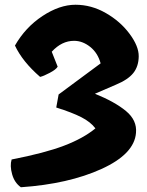

<svg xmlns="http://www.w3.org/2000/svg" viewBox="-20 -787 619 809"><path d="M292 -615Q240 -615 198 -569L223 -506Q216 -494 189.5 -480Q163 -466 149 -463Q75 -527 43 -595Q87 -672 159 -719.5Q231 -767 298 -767Q365 -767 426 -732Q487 -697 526 -644.5Q565 -592 564.5 -549.5Q564 -507 541.5 -479Q519 -451 468 -430L380 -392Q464 -358 511 -319Q558 -280 553 -227Q546 -138 407.5 -75Q269 -12 68 2Q41 -17 31 -53Q21 -89 29 -115Q168 -142 249.5 -173Q331 -204 382 -246Q362 -273 323 -293Q284 -313 217 -334L227 -389L404 -520Q392 -564 360 -589.5Q328 -615 292 -615Z"/></svg>

Font: Tillana
Style: Bold
Weight: 700
Designer: Lipi Raval (Devanagari, Latin), Jonny Pinhorn (Latin)
Foundry: Indian Type Foundry
Version: Version 2.002;PS 1.0;hotconv 1.0.79;makeotf.lib2.5.61930; tt